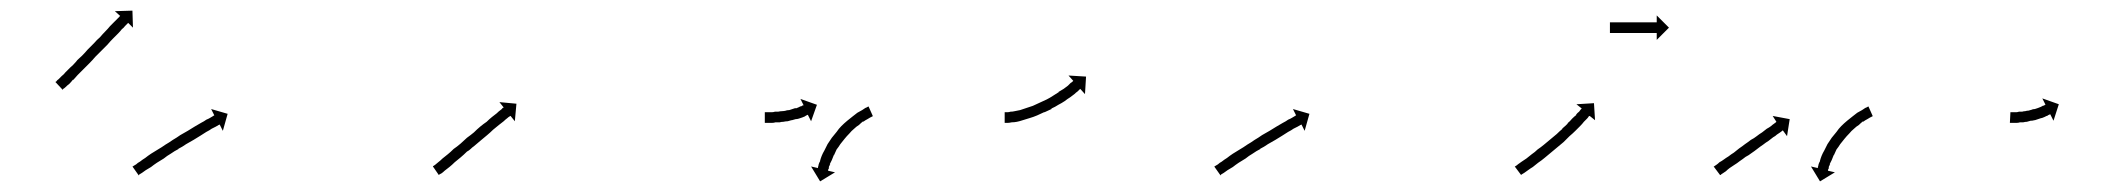

<svg xmlns="http://www.w3.org/2000/svg" viewBox="-20 -427 3956 361"><path d="M86 -274Q87 -276 90 -278Q93 -281 96 -284Q100 -287 103 -291Q103 -291 103 -291Q103 -291 103 -291Q103 -291 103 -291Q103 -291 103 -291Q106 -294 112 -300Q117 -304 123 -311Q125 -314 128 -316.5Q131 -319 134 -322Q140 -328 145 -334Q151 -340 157 -346Q162 -352 168 -357Q173 -363 178 -368Q183 -373 187 -378Q191 -382 195 -386Q198 -389 201 -392Q203 -394 205 -396Q205 -397 206 -397L196 -406L229 -407L230 -375L221 -384Q220 -383 219 -382Q218 -381 215 -378Q213 -375 209 -372Q206 -368 202 -364Q197 -359 192 -354Q187 -349 182 -343Q177 -338 171 -332Q165 -326 159 -320Q154 -314 148 -308Q144 -304 137 -297Q131 -291 126 -286Q121 -280 118 -277Q118 -277 118 -277Q118 -277 117 -277Q117 -277 117 -277Q117 -277 117 -277Q114 -273 110 -269Q107 -267 103 -263Q101 -261 99 -260Q98 -259 98 -258L84 -273Q85 -273 86 -274Z M231 -115Q233 -116 236 -118Q239 -121 243 -123Q248 -127 253 -130Q258 -134 264 -138Q270 -142 277 -146Q284 -150 291 -155Q298 -159 305 -164Q312 -168 319 -173Q326 -177 333 -181Q340 -185 346 -189Q353 -193 358 -196Q364 -199 368 -202Q373 -204 376 -206Q379 -208 381 -209Q382 -210 383 -210L377 -222L408 -213L399 -181L393 -193Q392 -192 391 -192Q389 -191 386 -189Q382 -187 378 -185Q374 -182 368 -179Q363 -176 357 -172Q350 -168 344 -164Q337 -160 330 -156Q323 -151 315 -147H316Q308 -143 301 -138Q294 -134 288 -129Q281 -125 275 -121Q269 -117 264 -113Q259 -110 254 -107Q250 -104 247 -102Q244 -100 242 -99Q241 -98 241 -97L229 -114Q230 -114 231 -115Z M795 -115Q795 -115 795 -115Q795 -115 795 -115Q795 -115 795 -115Q795 -115 795 -115Q796 -116 798 -117Q798 -117 798 -117Q798 -117 798 -117Q798 -117 798 -117Q798 -117 798 -117Q800 -119 804 -122Q804 -122 804 -122Q804 -122 804 -122Q804 -122 804 -122Q804 -122 804 -122Q808 -125 812 -129Q817 -133 822 -137Q827 -141 833 -147Q839 -151 846 -157Q849 -160 852 -162.5Q855 -165 858 -168Q865 -173 871 -178Q877 -184 883 -189Q889 -194 895 -198Q900 -203 905 -207Q910 -211 914 -214Q918 -218 921 -220Q924 -222 925 -224Q926 -224 927 -225L919 -235L951 -232L948 -199L940 -209Q939 -209 938 -208Q936 -207 934 -205Q930 -202 927 -199Q923 -196 918 -192Q913 -188 907 -183Q902 -178 896 -173Q890 -168 884 -163Q878 -158 871 -152Q868 -150 865 -147Q862 -144 858 -142Q852 -136 846 -131Q840 -126 835 -122Q830 -117 825 -113Q820 -109 816 -106Q816 -106 816 -106Q816 -106 816 -106Q816 -106 816 -106Q816 -106 816 -106Q813 -103 810 -101Q810 -101 810 -101Q810 -101 810 -101Q810 -101 810 -101Q810 -101 810 -101Q808 -100 806 -99Q806 -99 806 -99Q806 -99 806 -99Q806 -99 806 -99Q806 -99 806 -99Q806 -98 805 -98L794 -114Q794 -115 795 -115Z M1419 -216Q1420 -216 1422 -216H1421Q1423 -216 1426 -216Q1426 -216 1426 -216Q1426 -216 1426 -216Q1426 -216 1426 -216Q1426 -216 1426 -216Q1428 -216 1431 -216Q1431 -216 1431 -216Q1431 -216 1431 -216Q1431 -216 1431 -216Q1431 -216 1431 -216Q1434 -216 1437 -217Q1437 -217 1437 -217Q1437 -217 1437 -217Q1437 -217 1437 -217Q1437 -217 1437 -217Q1440 -217 1444 -217Q1444 -217 1444 -217Q1444 -217 1444 -217Q1444 -217 1443.5 -217Q1443 -217 1443 -217Q1447 -218 1451 -218Q1451 -218 1451 -218Q1451 -218 1450 -218Q1450 -218 1450 -218Q1450 -218 1450 -218Q1454 -218 1458 -219Q1458 -219 1457.5 -219Q1457 -219 1457 -219Q1457 -219 1457 -219Q1457 -219 1457 -219Q1461 -220 1464 -220Q1464 -220 1464 -220Q1464 -220 1464 -220Q1464 -220 1464 -220Q1464 -220 1464 -220Q1467 -221 1470 -222Q1470 -222 1470 -222Q1470 -222 1470 -222Q1470 -222 1470 -222Q1470 -222 1470 -222Q1473 -223 1476 -224Q1476 -224 1476 -224Q1476 -224 1476 -224Q1476 -223 1476 -223Q1476 -223 1476 -223Q1479 -224 1481 -225Q1481 -225 1481 -225Q1481 -225 1481 -225Q1481 -225 1481 -225Q1481 -225 1481 -225Q1483 -226 1485 -227Q1485 -227 1485 -227Q1485 -227 1485 -227Q1485 -227 1485 -227Q1485 -227 1485 -227Q1487 -227 1488 -228Q1488 -228 1488 -228Q1488 -228 1488 -228Q1488 -228 1488 -228Q1488 -228 1488 -228Q1489 -229 1490 -229Q1490 -229 1490 -229Q1490 -229 1490 -229Q1490 -229 1490 -229Q1490 -229 1490 -229Q1490 -229 1491 -229L1485 -241L1516 -230L1505 -199L1499 -211Q1499 -211 1498 -211Q1498 -211 1498 -211Q1498 -211 1498 -211Q1498 -211 1498 -211Q1498 -211 1498 -211Q1497 -210 1496 -210Q1496 -210 1496 -210Q1496 -210 1496 -210Q1496 -210 1496 -210Q1496 -210 1496 -210Q1495 -209 1493 -208Q1493 -208 1493 -208Q1493 -208 1493 -208Q1493 -208 1493 -208Q1493 -208 1493 -208Q1490 -207 1488 -206Q1488 -206 1488 -206Q1488 -206 1488 -206Q1488 -206 1488 -206Q1488 -206 1488 -206Q1485 -205 1482 -204Q1482 -204 1482 -204Q1482 -204 1482 -204Q1482 -204 1482 -204Q1482 -204 1482 -204Q1479 -203 1476 -203Q1476 -203 1476 -203Q1476 -203 1476 -203Q1476 -203 1476 -203Q1476 -203 1476 -203Q1472 -202 1469 -201Q1469 -201 1468.5 -201Q1468 -201 1468 -201Q1468 -201 1468 -201Q1468 -201 1468 -201Q1465 -200 1461 -199Q1461 -199 1461 -199Q1461 -199 1461 -199Q1461 -199 1461 -199Q1461 -199 1461 -199Q1457 -199 1453 -198Q1453 -198 1453 -198Q1453 -198 1453 -198Q1453 -198 1453 -198Q1453 -198 1453 -198Q1449 -198 1446 -197Q1446 -197 1446 -197Q1446 -197 1445 -197Q1445 -197 1445 -197Q1445 -197 1445 -197Q1442 -197 1438 -197Q1438 -197 1438 -197Q1438 -197 1438 -197Q1438 -197 1438 -197Q1438 -197 1438 -197Q1435 -196 1432 -196Q1432 -196 1432 -196Q1432 -196 1432 -196Q1432 -196 1432 -196Q1432 -196 1432 -196Q1429 -196 1426 -196Q1426 -196 1426 -196Q1426 -196 1426 -196Q1426 -196 1426 -196Q1426 -196 1426 -196Q1424 -196 1422 -196Q1420 -196 1419 -196Q1418 -196 1418 -196V-216Q1418 -216 1419 -216ZM1620 -208Q1620 -208 1620 -208Q1620 -208 1620 -208Q1620 -208 1620 -208Q1620 -208 1620 -208Q1618 -207 1616 -206Q1616 -206 1616 -206Q1616 -206 1616 -206Q1616 -206 1616 -206Q1616 -206 1616 -206Q1614 -205 1611 -203Q1611 -203 1611 -203Q1611 -203 1611 -203Q1611 -203 1611 -203Q1611 -203 1611 -203Q1607 -201 1603 -198Q1603 -198 1603 -198Q1603 -198 1603 -198Q1603 -198 1603 -198.5Q1603 -199 1603 -199Q1599 -196 1595 -192Q1595 -192 1595 -192Q1595 -192 1595 -192Q1595 -192 1595 -192Q1595 -192 1595 -192Q1590 -189 1586 -185Q1586 -185 1586 -185Q1586 -185 1586 -185Q1586 -185 1586 -185Q1586 -185 1586 -185Q1581 -181 1577 -176Q1577 -176 1577 -176Q1577 -176 1577 -176Q1577 -176 1577 -176Q1577 -176 1577 -176Q1572 -171 1568 -166Q1568 -166 1568 -166Q1568 -166 1568 -166Q1568 -166 1568 -166Q1568 -166 1568 -166Q1564 -161 1560 -156Q1560 -156 1560 -156Q1560 -156 1560 -156Q1560 -156 1560 -156Q1560 -156 1560 -156Q1557 -151 1553 -146Q1553 -146 1553 -146Q1553 -146 1553 -146Q1553 -146 1553 -146Q1553 -146 1553 -146Q1550 -140 1548 -135Q1548 -135 1548 -135Q1548 -135 1548 -135Q1548 -135 1548 -135.5Q1548 -136 1548 -136Q1546 -131 1544 -126Q1544 -126 1544 -126Q1544 -126 1544 -126Q1544 -126 1544 -126Q1544 -126 1544 -126Q1542 -122 1540 -118Q1540 -118 1540.5 -118Q1541 -118 1541 -118Q1541 -118 1541 -118Q1541 -118 1541 -118Q1539 -115 1538 -112Q1538 -112 1538 -112Q1538 -112 1539 -112Q1539 -112 1539 -112Q1539 -112 1539 -112Q1538 -109 1537 -108Q1537 -108 1537 -108Q1537 -108 1537 -108Q1537 -108 1537 -108Q1537 -108 1537 -108Q1537 -107 1537 -106L1550 -103L1522 -86L1505 -114L1518 -111Q1518 -112 1518 -113Q1518 -113 1518 -113Q1518 -113 1518 -113Q1518 -113 1518 -113Q1518 -113 1518 -113Q1519 -115 1519 -117Q1519 -117 1519 -117Q1519 -117 1519 -117Q1519 -117 1519 -117Q1519 -117 1519 -117Q1520 -121 1522 -124Q1522 -124 1522 -124Q1522 -124 1522 -125Q1522 -125 1522 -125Q1522 -125 1522 -125Q1523 -129 1525 -134Q1525 -134 1525 -134Q1525 -134 1525 -134Q1525 -134 1525 -134Q1525 -134 1525 -134Q1527 -139 1530 -144Q1530 -144 1530 -144Q1530 -144 1530 -144Q1530 -144 1530 -144Q1530 -144 1530 -144Q1533 -150 1536 -156Q1536 -156 1536 -156Q1536 -156 1536 -156Q1536 -156 1536 -156Q1536 -156 1536 -156Q1540 -162 1544 -168Q1544 -168 1544 -168Q1544 -168 1544 -168Q1544 -168 1544 -168Q1544 -168 1544 -168Q1548 -173 1553 -179Q1553 -179 1553 -179Q1553 -179 1553 -179Q1553 -179 1553 -179Q1553 -179 1553 -179Q1557 -185 1562 -190Q1562 -190 1562 -190Q1562 -190 1562 -190Q1562 -190 1562 -190Q1562 -190 1562 -190Q1567 -195 1573 -200Q1573 -200 1573 -200Q1573 -200 1573 -200Q1573 -200 1573 -200Q1573 -200 1573 -200Q1578 -204 1583 -208Q1583 -208 1583 -208Q1583 -208 1583 -208Q1583 -208 1583 -208Q1583 -208 1583 -208Q1588 -212 1592 -215Q1592 -215 1592 -215Q1592 -215 1592 -215Q1592 -215 1592 -215Q1592 -215 1592 -215Q1597 -218 1601 -220Q1601 -220 1601 -220Q1601 -220 1601 -220Q1601 -220 1601 -220Q1601 -220 1601 -220Q1604 -222 1607 -224Q1607 -224 1607 -224Q1607 -224 1607 -224Q1607 -224 1607 -224Q1607 -224 1607 -224Q1610 -225 1611 -226Q1611 -226 1611 -226Q1611 -226 1611 -226Q1611 -226 1611 -226Q1611 -226 1611 -226Q1612 -226 1613 -227L1621 -209Q1621 -208 1620 -208Z M1870 -216Q1870 -216 1870 -216Q1870 -216 1870 -216Q1870 -216 1870 -216Q1870 -216 1870 -216Q1872 -216 1874 -216Q1874 -216 1874 -216Q1874 -216 1874 -216Q1874 -216 1874 -216Q1874 -216 1874 -216Q1877 -216 1880 -217Q1880 -217 1880 -217Q1880 -217 1880 -217Q1880 -217 1880 -217Q1880 -217 1880 -217Q1884 -217 1888 -218Q1888 -218 1888 -218Q1888 -218 1888 -218Q1888 -218 1888 -218Q1888 -218 1888 -218Q1893 -219 1898 -220Q1898 -220 1898 -220Q1898 -220 1898 -220Q1898 -220 1898 -220Q1898 -220 1898 -220Q1904 -222 1910 -224Q1910 -224 1910 -224Q1910 -224 1910 -224Q1910 -224 1910 -224Q1910 -224 1910 -224Q1916 -226 1922 -228Q1922 -228 1922 -228Q1922 -228 1922 -228Q1922 -228 1922 -228Q1922 -228 1922 -228Q1929 -231 1935 -234Q1935 -234 1935 -234Q1935 -234 1935 -234Q1935 -234 1935 -234Q1935 -234 1935 -234Q1941 -237 1948 -240Q1948 -240 1948 -240Q1948 -240 1948 -240Q1948 -240 1948 -240Q1948 -240 1948 -240Q1954 -243 1960 -247Q1960 -247 1960 -247Q1960 -247 1960 -247Q1960 -247 1960 -247Q1960 -247 1960 -247Q1965 -250 1971 -254Q1971 -254 1971 -254Q1971 -254 1971 -254Q1971 -254 1970.5 -254Q1970 -254 1970 -254Q1975 -257 1980 -260Q1980 -260 1980 -260Q1980 -260 1980 -260Q1980 -260 1980 -260Q1980 -260 1980 -260Q1984 -263 1988 -266Q1988 -266 1988 -266Q1988 -266 1988 -266Q1988 -266 1988 -266Q1988 -266 1988 -266Q1991 -269 1993 -271Q1993 -271 1993 -271Q1993 -271 1993 -271Q1993 -271 1993 -271Q1993 -271 1993 -271Q1995 -272 1997 -274Q1997 -274 1998 -275L1989 -285L2022 -283L2020 -250L2011 -260Q2011 -259 2010 -259Q2008 -257 2006 -255Q2006 -255 2006 -255Q2006 -255 2006 -255Q2006 -255 2006 -255Q2006 -255 2006 -255Q2003 -253 2000 -250Q2000 -250 2000 -250Q2000 -250 2000 -250Q2000 -250 2000 -250Q2000 -250 2000 -250Q1996 -247 1992 -244Q1992 -244 1992 -244Q1992 -244 1992 -244Q1992 -244 1992 -244Q1992 -244 1992 -244Q1987 -241 1982 -237Q1982 -237 1982 -237Q1982 -237 1982 -237Q1982 -237 1982 -237Q1982 -237 1982 -237Q1976 -233 1970 -230Q1970 -230 1970 -230Q1970 -230 1970 -230Q1970 -230 1970 -230Q1970 -230 1970 -230Q1964 -226 1957 -223Q1957 -223 1957 -223Q1957 -223 1957 -222Q1957 -222 1957 -222Q1957 -222 1957 -222Q1950 -219 1944 -216Q1944 -216 1943.5 -216Q1943 -216 1943 -216Q1943 -216 1943 -216Q1943 -216 1943 -216Q1937 -213 1930 -210Q1930 -210 1930 -210Q1930 -210 1930 -210Q1930 -210 1930 -210Q1930 -210 1930 -210Q1923 -207 1916 -205Q1916 -205 1916 -205Q1916 -205 1916 -205Q1916 -205 1916 -205Q1916 -205 1916 -205Q1909 -203 1903 -201Q1903 -201 1903 -201Q1903 -201 1903 -201Q1903 -201 1903 -201Q1903 -201 1903 -201Q1897 -199 1892 -198Q1892 -198 1892 -198Q1892 -198 1892 -198Q1892 -198 1892 -198Q1892 -198 1892 -198Q1887 -197 1882 -197Q1882 -197 1882 -197Q1882 -197 1882 -197Q1882 -197 1882 -197Q1882 -197 1882 -197Q1878 -196 1875 -196Q1875 -196 1875 -196Q1875 -196 1875 -196Q1875 -196 1875 -196Q1875 -196 1875 -196Q1872 -196 1871 -196Q1871 -196 1871 -196Q1871 -196 1871 -196Q1871 -196 1871 -196Q1871 -196 1871 -196Q1870 -196 1869 -196V-216Q1870 -216 1870 -216Z M2265 -115Q2267 -116 2270 -118Q2273 -121 2277 -123Q2282 -127 2287 -130Q2292 -134 2298 -138Q2304 -142 2311 -146Q2318 -150 2325 -155Q2332 -159 2339 -164Q2346 -168 2353 -173Q2360 -177 2367 -181Q2374 -185 2380 -189Q2387 -193 2392 -196Q2398 -199 2402 -202Q2407 -204 2410 -206Q2413 -208 2415 -209Q2416 -210 2417 -210L2411 -222L2442 -213L2433 -181L2427 -193Q2426 -192 2425 -192Q2423 -191 2420 -189Q2416 -187 2412 -185Q2408 -182 2402 -179Q2397 -176 2391 -172Q2384 -168 2378 -164Q2371 -160 2364 -156Q2357 -151 2349 -147H2350Q2342 -143 2335 -138Q2328 -134 2322 -129Q2315 -125 2309 -121Q2303 -117 2298 -113Q2293 -110 2288 -107Q2284 -104 2281 -102Q2278 -100 2276 -99Q2275 -98 2275 -97L2263 -114Q2264 -114 2265 -115Z M2830 -115Q2832 -116 2834 -118Q2837 -120 2841 -123Q2845 -126 2850 -129Q2855 -133 2860 -137Q2860 -137 2860 -137Q2860 -137 2860 -137Q2860 -137 2860 -137Q2860 -137 2860 -137Q2866 -141 2871 -146Q2871 -146 2871 -146Q2871 -146 2871 -146Q2871 -146 2871 -146Q2871 -146 2871 -146Q2877 -150 2883 -155Q2883 -155 2883 -155Q2883 -155 2883 -155Q2883 -155 2883 -155Q2883 -155 2883 -155Q2889 -160 2895 -165Q2895 -165 2895 -165Q2895 -165 2895 -165Q2895 -165 2895 -165Q2895 -165 2895 -165Q2901 -170 2907 -175Q2907 -175 2907 -175Q2907 -175 2907 -175Q2907 -175 2907 -175Q2907 -175 2907 -175Q2912 -180 2918 -185Q2918 -185 2918 -185Q2918 -185 2918 -185Q2917 -185 2917 -185Q2917 -185 2917 -185Q2923 -190 2928 -195Q2928 -195 2928 -195Q2928 -195 2927 -195Q2927 -195 2927 -195Q2927 -195 2927 -195Q2932 -199 2936 -204Q2936 -204 2936 -204Q2936 -204 2936 -204Q2936 -204 2936 -204Q2936 -204 2936 -204Q2940 -208 2944 -211H2943Q2946 -215 2949 -217Q2951 -220 2952 -221Q2953 -222 2954 -223L2944 -231L2977 -233L2979 -201L2969 -209Q2968 -209 2967 -208Q2966 -206 2964 -204Q2961 -201 2958 -198Q2955 -194 2951 -190Q2951 -190 2951 -190Q2951 -190 2951 -190Q2951 -190 2951 -190Q2951 -190 2951 -190Q2946 -185 2942 -181Q2942 -181 2942 -181Q2942 -181 2942 -181Q2942 -181 2942 -181Q2942 -181 2942 -181Q2937 -176 2931 -171Q2931 -171 2931 -171Q2931 -171 2931 -171Q2931 -171 2931 -171Q2931 -171 2931 -171Q2926 -166 2920 -160Q2920 -160 2920 -160Q2920 -160 2920 -160Q2920 -160 2920 -160Q2920 -160 2920 -160Q2914 -155 2908 -150Q2908 -150 2908 -150Q2908 -150 2908 -150Q2908 -150 2908 -150Q2908 -150 2908 -150Q2902 -145 2896 -140Q2896 -140 2896 -140Q2896 -140 2896 -140Q2896 -140 2896 -140Q2896 -140 2896 -140Q2890 -135 2884 -130Q2884 -130 2884 -130Q2884 -130 2884 -130Q2884 -130 2884 -130Q2884 -130 2884 -130Q2878 -125 2872 -121Q2872 -121 2872 -121Q2872 -121 2872 -121Q2872 -121 2872 -121Q2872 -121 2872 -121Q2867 -117 2862 -113Q2857 -110 2853 -107Q2849 -104 2846 -102Q2843 -100 2841 -99Q2840 -98 2840 -98L2828 -114Q2829 -114 2830 -115ZM3008 -385Q3009 -385 3009.5 -385Q3010 -385 3011 -385Q3012 -385 3013 -385Q3014 -385 3015 -385Q3016 -385 3017.5 -385Q3019 -385 3021 -385Q3022 -385 3024 -385Q3026 -385 3027 -385Q3029 -385 3031 -385Q3033 -385 3035 -385Q3037 -385 3039 -385Q3041 -385 3043 -385Q3045 -385 3047 -385Q3049 -385 3051 -385Q3053 -385 3055 -385Q3057 -385 3059 -385Q3061 -385 3063 -385Q3065 -385 3067 -385Q3069 -385 3070.5 -385Q3072 -385 3074 -385Q3076 -385 3077.5 -385Q3079 -385 3081 -385Q3082 -385 3083.5 -385Q3085 -385 3086 -385Q3088 -385 3089 -385Q3090 -385 3091 -385Q3091 -385 3092 -385Q3093 -385 3094 -385Q3094 -385 3094 -385Q3094 -385 3095 -385V-398L3118 -375L3095 -352V-365Q3094 -365 3094 -365Q3094 -365 3094 -365Q3093 -365 3092 -365Q3091 -365 3091 -365Q3090 -365 3089 -365Q3088 -365 3086 -365Q3085 -365 3083.5 -365Q3082 -365 3081 -365Q3079 -365 3077.5 -365Q3076 -365 3074 -365Q3072 -365 3070.5 -365Q3069 -365 3067 -365Q3065 -365 3063 -365Q3061 -365 3059 -365Q3057 -365 3055 -365Q3053 -365 3051 -365Q3049 -365 3047 -365Q3045 -365 3043 -365Q3041 -365 3039 -365Q3037 -365 3035 -365Q3033 -365 3031 -365Q3029 -365 3027 -365Q3026 -365 3024 -365Q3022 -365 3021 -365Q3019 -365 3017.5 -365Q3016 -365 3015 -365Q3014 -365 3013 -365Q3012 -365 3011 -365Q3010 -365 3009.5 -365Q3009 -365 3008 -365Q3008 -365 3007.5 -365Q3007 -365 3007 -365V-385Q3007 -385 3007.5 -385Q3008 -385 3008 -385Z M3204 -115Q3205 -116 3207 -117Q3210 -119 3213 -122Q3217 -124 3221 -127Q3225 -130 3230 -133Q3235 -137 3240 -140Q3245 -144 3250 -148Q3256 -152 3261 -156Q3267 -160 3272 -164Q3278 -167 3283 -171Q3288 -175 3293 -178Q3298 -182 3302 -185Q3306 -187 3310 -190Q3312 -192 3315 -194Q3316 -195 3317 -195.5Q3318 -196 3319 -197Q3319 -197 3319.5 -197.5Q3320 -198 3320 -198L3313 -209L3345 -203L3340 -171L3332 -182Q3332 -182 3331 -181Q3330 -180 3329 -179.5Q3328 -179 3327 -178Q3324 -176 3321 -174Q3318 -171 3314 -169Q3309 -165 3305 -162Q3300 -159 3295 -155Q3289 -151 3284 -147Q3279 -143 3273 -139Q3268 -135 3262 -132Q3257 -128 3251 -124Q3246 -120 3241 -117Q3237 -114 3232 -111Q3228 -108 3225 -105Q3222 -103 3219 -101Q3217 -100 3215 -98Q3214 -98 3214 -98L3202 -114Q3203 -114 3204 -115ZM3500 -208Q3500 -208 3500 -208Q3500 -208 3500 -208Q3500 -208 3500 -208Q3500 -208 3500 -208Q3498 -207 3496 -206Q3496 -206 3496 -206Q3496 -206 3496 -206Q3496 -206 3496 -206Q3496 -206 3496 -206Q3494 -205 3491 -203Q3491 -203 3491 -203Q3491 -203 3491 -203Q3491 -203 3491 -203Q3491 -203 3491 -203Q3487 -201 3483 -198Q3483 -198 3483 -198Q3483 -198 3483 -198Q3483 -198 3483 -198.5Q3483 -199 3483 -199Q3479 -196 3475 -192Q3475 -192 3475 -192Q3475 -192 3475 -192Q3475 -192 3475 -192Q3475 -192 3475 -192Q3470 -189 3466 -185Q3466 -185 3466 -185Q3466 -185 3466 -185Q3466 -185 3466 -185Q3466 -185 3466 -185Q3461 -181 3457 -176Q3457 -176 3457 -176Q3457 -176 3457 -176Q3457 -176 3457 -176Q3457 -176 3457 -176Q3452 -171 3448 -166Q3448 -166 3448 -166Q3448 -166 3448 -166Q3448 -166 3448 -166Q3448 -166 3448 -166Q3444 -161 3440 -156Q3440 -156 3440 -156Q3440 -156 3440 -156Q3440 -156 3440 -156Q3440 -156 3440 -156Q3437 -151 3433 -146Q3433 -146 3433 -146Q3433 -146 3433 -146Q3433 -146 3433 -146Q3433 -146 3433 -146Q3430 -140 3428 -135Q3428 -135 3428 -135Q3428 -135 3428 -135Q3428 -135 3428 -135.5Q3428 -136 3428 -136Q3426 -131 3424 -126Q3424 -126 3424 -126Q3424 -126 3424 -126Q3424 -126 3424 -126Q3424 -126 3424 -126Q3422 -122 3420 -118Q3420 -118 3420.5 -118Q3421 -118 3421 -118Q3421 -118 3421 -118Q3421 -118 3421 -118Q3419 -115 3418 -112Q3418 -112 3418 -112Q3418 -112 3419 -112Q3419 -112 3419 -112Q3419 -112 3419 -112Q3418 -109 3417 -108Q3417 -108 3417 -108Q3417 -108 3417 -108Q3417 -108 3417 -108Q3417 -108 3417 -108Q3417 -107 3417 -106L3430 -103L3402 -86L3385 -114L3398 -111Q3398 -112 3398 -113Q3398 -113 3398 -113Q3398 -113 3398 -113Q3398 -113 3398 -113Q3398 -113 3398 -113Q3399 -115 3399 -117Q3399 -117 3399 -117Q3399 -117 3399 -117Q3399 -117 3399 -117Q3399 -117 3399 -117Q3400 -121 3402 -124Q3402 -124 3402 -124Q3402 -124 3402 -125Q3402 -125 3402 -125Q3402 -125 3402 -125Q3403 -129 3405 -134Q3405 -134 3405 -134Q3405 -134 3405 -134Q3405 -134 3405 -134Q3405 -134 3405 -134Q3407 -139 3410 -144Q3410 -144 3410 -144Q3410 -144 3410 -144Q3410 -144 3410 -144Q3410 -144 3410 -144Q3413 -150 3416 -156Q3416 -156 3416 -156Q3416 -156 3416 -156Q3416 -156 3416 -156Q3416 -156 3416 -156Q3420 -162 3424 -168Q3424 -168 3424 -168Q3424 -168 3424 -168Q3424 -168 3424 -168Q3424 -168 3424 -168Q3428 -173 3433 -179Q3433 -179 3433 -179Q3433 -179 3433 -179Q3433 -179 3433 -179Q3433 -179 3433 -179Q3437 -185 3442 -190Q3442 -190 3442 -190Q3442 -190 3442 -190Q3442 -190 3442 -190Q3442 -190 3442 -190Q3447 -195 3453 -200Q3453 -200 3453 -200Q3453 -200 3453 -200Q3453 -200 3453 -200Q3453 -200 3453 -200Q3458 -204 3463 -208Q3463 -208 3463 -208Q3463 -208 3463 -208Q3463 -208 3463 -208Q3463 -208 3463 -208Q3468 -212 3472 -215Q3472 -215 3472 -215Q3472 -215 3472 -215Q3472 -215 3472 -215Q3472 -215 3472 -215Q3477 -218 3481 -220Q3481 -220 3481 -220Q3481 -220 3481 -220Q3481 -220 3481 -220Q3481 -220 3481 -220Q3484 -222 3487 -224Q3487 -224 3487 -224Q3487 -224 3487 -224Q3487 -224 3487 -224Q3487 -224 3487 -224Q3490 -225 3491 -226Q3491 -226 3491 -226Q3491 -226 3491 -226Q3491 -226 3491 -226Q3491 -226 3491 -226Q3492 -226 3493 -227L3501 -209Q3501 -208 3500 -208Z M3760 -216Q3761 -216 3763 -216Q3763 -216 3763 -216Q3763 -216 3763 -216Q3763 -216 3763 -216Q3763 -216 3763 -216Q3764 -216 3766 -216Q3766 -216 3766 -216Q3766 -216 3766 -216Q3766 -216 3766 -216Q3766 -216 3766 -216Q3768 -216 3771 -216Q3771 -216 3771 -216Q3771 -216 3771 -216Q3771 -216 3771 -216Q3771 -216 3771 -216Q3773 -216 3776 -217Q3776 -217 3776 -217Q3776 -217 3776 -217Q3776 -217 3776 -217Q3776 -217 3776 -217Q3779 -217 3782 -217Q3782 -217 3782 -217Q3782 -217 3782 -217Q3782 -217 3782 -217Q3782 -217 3782 -217Q3785 -218 3788 -218Q3788 -218 3788 -218Q3788 -218 3788 -218Q3788 -218 3788 -218Q3788 -218 3788 -218Q3791 -219 3794 -219Q3794 -219 3794 -219Q3794 -219 3794 -219Q3794 -219 3794 -219Q3794 -219 3794 -219Q3797 -220 3801 -221Q3801 -221 3801 -221Q3801 -221 3801 -221Q3800 -221 3800 -221Q3800 -221 3800 -221Q3804 -222 3806 -222Q3806 -222 3806 -222Q3806 -222 3806 -222Q3806 -222 3806 -222Q3806 -222 3806 -222Q3809 -223 3812 -224Q3812 -224 3812 -224Q3812 -224 3812 -224Q3812 -224 3812 -224Q3812 -224 3812 -224Q3814 -225 3817 -226Q3817 -226 3817 -226Q3817 -226 3817 -226Q3817 -226 3817 -226Q3817 -226 3817 -226Q3819 -227 3821 -228Q3821 -228 3821 -228Q3821 -228 3821 -228Q3820 -228 3820 -228Q3820 -228 3820 -228Q3822 -228 3824 -229Q3824 -229 3824 -229Q3824 -229 3823 -229Q3823 -229 3823 -229Q3823 -229 3823 -229Q3825 -229 3825 -230Q3826 -230 3826 -230L3820 -242L3851 -231L3841 -200L3835 -212Q3835 -212 3834 -212Q3833 -211 3832 -211Q3832 -211 3832 -211Q3832 -211 3832 -211Q3832 -211 3832 -211Q3832 -211 3832 -211Q3830 -210 3829 -209Q3829 -209 3828.5 -209Q3828 -209 3828 -209Q3828 -209 3828 -209Q3828 -209 3828 -209Q3826 -208 3824 -207Q3824 -207 3824 -207Q3824 -207 3824 -207Q3824 -207 3824 -207Q3824 -207 3824 -207Q3821 -206 3819 -205Q3819 -205 3818.5 -205Q3818 -205 3818 -205Q3818 -205 3818 -205Q3818 -205 3818 -205Q3815 -204 3812 -203Q3812 -203 3812 -203Q3812 -203 3812 -203Q3812 -203 3812 -203Q3812 -203 3812 -203Q3809 -202 3806 -201Q3806 -201 3806 -201Q3806 -201 3806 -201Q3805 -201 3805 -201Q3805 -201 3805 -201Q3802 -200 3799 -200Q3799 -200 3798.5 -200Q3798 -200 3798 -200Q3798 -200 3798 -200Q3798 -200 3798 -200Q3795 -199 3791 -198Q3791 -198 3791 -198Q3791 -198 3791 -198Q3791 -198 3791 -198Q3791 -198 3791 -198Q3788 -198 3784 -197Q3784 -197 3784 -197Q3784 -197 3784 -197Q3784 -197 3784 -197Q3784 -197 3784 -197Q3781 -197 3778 -197Q3778 -197 3778 -197Q3778 -197 3778 -197Q3778 -197 3778 -197Q3778 -197 3778 -197Q3775 -196 3772 -196Q3772 -196 3772 -196Q3772 -196 3772 -196Q3772 -196 3772 -196Q3772 -196 3772 -196Q3769 -196 3767 -196Q3767 -196 3767 -196Q3767 -196 3767 -196Q3767 -196 3767 -196Q3767 -196 3767 -196Q3765 -196 3763 -196Q3763 -196 3763 -196Q3763 -196 3763 -196Q3763 -196 3763 -196Q3763 -196 3763 -196Q3761 -196 3760 -196Q3760 -196 3759 -196L3760 -216Q3760 -216 3760 -216Z"/></svg>

Font: FRB American Cursive Just Arrows Black
Style: Bold Italic
Weight: 900
Italic angle: -25°
Version: Version 2.0;Modular Font Editor K font №1